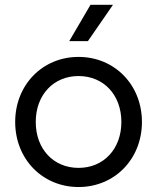

<svg xmlns="http://www.w3.org/2000/svg" viewBox="-20 -750 642 784"><path d="M300.8 13.7C448.2 13.7 559.6 -100.6 559.6 -252C559.6 -403.3 448.2 -517.6 300.8 -517.6C153.3 -517.6 42 -403.3 42 -252C42 -100.6 153.3 13.7 300.8 13.7ZM300.8 -64.5C198.2 -64.5 126 -141.6 126 -252C126 -362.3 198.2 -439.5 300.8 -439.5C403.3 -439.5 475.6 -362.3 475.6 -252C475.6 -141.6 403.3 -64.5 300.8 -64.5ZM338.9 -582 441.4 -730.5H349.6L262.7 -582Z"/></svg>

Font: Wanted Sans
Style: Regular
Weight: 400
Designer: Original Design by Kil Hyung-jin and Kang Hanbin, Wanted Lab, Inc; Hangeul from Source Han Sans by Jang Soo-young and Ka
Foundry: Wanted Lab, Inc.
Version: Version 1.001;Glyphs 3.2 (3227)